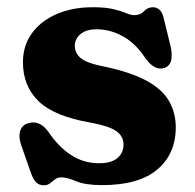

<svg xmlns="http://www.w3.org/2000/svg" viewBox="-20 -512 552 544"><path d="M254.5 -429Q223.5 -429 207.8 -415.2Q192 -401.5 192 -382Q192 -362.5 207.5 -348.5Q223 -334.5 263 -326Q344 -310 391 -285.5Q438 -261 458 -227.2Q478 -193.5 478 -151Q478 -76 425.8 -31.8Q373.5 12.5 269.5 12.5Q221.5 12.5 195.8 1.5Q170 -9.5 154 -9.5Q143 -9.5 135.8 -3.8Q128.5 2 121.5 7.5Q114.5 13 104 13Q91.5 13 83.2 5.5Q75 -2 68 -21L41.5 -96.5Q32 -122.5 36.8 -139.5Q41.5 -156.5 57 -162Q90.5 -174 116 -140Q145.5 -96 181.2 -72.8Q217 -49.5 260.5 -49.5Q295.5 -49.5 312.8 -64.2Q330 -79 330 -102.5Q330 -125.5 310.2 -140Q290.5 -154.5 237.5 -164.5Q134 -182 89.5 -225Q45 -268 45 -336Q45 -382.5 70.2 -417.5Q95.5 -452.5 140.2 -472Q185 -491.5 243 -491.5Q280 -491.5 302.5 -485.8Q325 -480 338.2 -474.5Q351.5 -469 360.5 -469Q377.5 -469 388 -480.2Q398.5 -491.5 413.5 -491.5Q424 -491.5 432.2 -484Q440.5 -476.5 444.5 -458L463.5 -380Q468.5 -357.5 465 -341.2Q461.5 -325 445.5 -319.5Q418.5 -310.5 392 -347Q364 -389.5 328 -409.2Q292 -429 254.5 -429Z"/></svg>

Font: Fraunces 9pt S050
Style: Bold
Weight: 700
Version: Version 1.000; ttfautohint (v1.8.3)